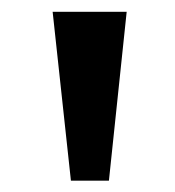

<svg xmlns="http://www.w3.org/2000/svg" viewBox="-20 -748 304 333"><path d="M103 -434.6 71.3 -727.5H199.7L168.9 -434.6Z"/></svg>

Font: Inter 28pt SemiBold
Style: Regular
Weight: 600
Designer: Rasmus Andersson
Foundry: rsms
Version: Version 4.001;git-66647c0bb